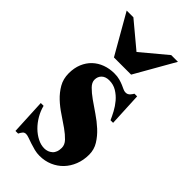

<svg xmlns="http://www.w3.org/2000/svg" viewBox="-232 -792 869 869"><g transform="rotate(45 202.5 -357.0)"><path d="M355 -729H312L190.9 -627.9L69.8 -729H26.9L136.2 -538.1H246.1ZM368.2 -147.9Q368.2 -180.2 351.6 -207Q335 -233.9 310.3 -256.6Q285.6 -279.3 256.6 -298.8Q227.5 -318.4 202.9 -335.9Q178.2 -353.5 161.6 -370.4Q145 -387.2 145 -404.8Q145 -424.8 158.2 -437.5Q171.4 -450.2 194.8 -450.2Q221.2 -450.2 242.4 -437.3Q263.7 -424.3 279.8 -405.3Q295.9 -386.2 307.4 -364.7Q318.8 -343.3 326.2 -326.2H342.8L335 -487.8H317.9Q315.4 -483.9 312.5 -479.5Q309.6 -475.1 305.9 -471.4Q302.2 -467.8 297.4 -465.3Q292.5 -462.9 285.2 -462.9Q277.3 -462.9 268.8 -467Q260.3 -471.2 249.3 -475.8Q238.3 -480.5 223.6 -484.6Q209 -488.8 189 -488.8Q157.7 -488.8 130.9 -478.8Q104 -468.8 84.2 -450Q64.5 -431.2 53.2 -404.1Q42 -377 42 -342.8Q42 -307.1 58.1 -279.3Q74.2 -251.5 98.1 -229Q122.1 -206.5 150.4 -188Q178.7 -169.4 202.6 -152.3Q226.6 -135.3 242.7 -118.4Q258.8 -101.6 258.8 -82Q258.8 -52.7 242.7 -38.3Q226.6 -23.9 204.1 -23.9Q182.1 -23.9 160.2 -35.2Q138.2 -46.4 119.4 -64.9Q100.6 -83.5 86.4 -107.9Q72.3 -132.3 65.9 -158.2H47.9L56.2 12.2H73.2Q77.6 2.9 83.5 -4.6Q89.4 -12.2 100.1 -12.2Q107.9 -12.2 120.1 -7.8Q132.3 -3.4 147.5 1.7Q162.6 6.8 179.2 11Q195.8 15.1 212.9 15.1Q246.1 15.1 274.7 2.9Q303.2 -9.3 324 -31Q344.7 -52.7 356.4 -82.5Q368.2 -112.3 368.2 -147.9Z"/></g></svg>

Font: Galatia SIL
Style: Bold
Weight: 700
Designer: Development by SIL's NRSI team
Version: Version 2.1